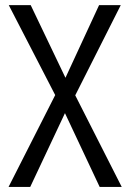

<svg xmlns="http://www.w3.org/2000/svg" viewBox="-20 -534 509 757"><path d="M373 203.1H460L257.8 -195.3H253.4L101.1 -513.7H14.6L209.5 -136.2H213.4ZM13.7 203.1H99.1L259.8 -138.2H266.6L456.1 -513.7H370.6L227.1 -203.6H220.2Z"/></svg>

Font: Roboto Flex
Style: wght 300 wdth 100 opsz 14.0 GRAD 0.00 slnt 0.00 XTRA 468 XOPQ 96 YOPQ 79 YTLC 514 YTUC 712 YTAS 750 YTDE -203.00 YTFI 738
Weight: 300
Designer: Berlow after Robertson
Foundry: Google
Version: Version 3.100